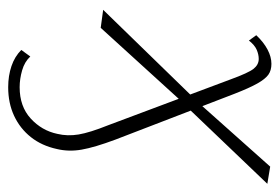

<svg xmlns="http://www.w3.org/2000/svg" viewBox="-127 -328 683 469"><g transform="rotate(90 214.5 -93.5)"><path d="M193 228Q165 228 141.5 220Q118 212 102 196L118 174Q131 188 152 194Q173 200 193 200Q240 200 269.5 173Q299 146 307 108Q313 83 308.5 56Q304 29 286 -16L174 -315Q158 -359 148 -371.5Q138 -384 124 -384Q113 -384 101.5 -379Q90 -374 79 -360L66 -378Q83 -396 101 -405.5Q119 -415 136 -415Q152 -415 162.5 -407.5Q173 -400 184 -380.5Q195 -361 209 -325L321 -34Q340 17 345.5 48.5Q351 80 344 109Q336 146 315 172.5Q294 199 263 213.5Q232 228 193 228ZM48 2 4 -4 218 -224 230 -198ZM235 -202 223 -228 387 -412 429 -405Z"/></g></svg>

Font: Ysabeau Infant ExtraLight
Style: Italic
Weight: 250
Italic angle: -12°
Designer: Christian Thalmann (Catharsis Fonts)
Version: Version 2.001;gftools[0.9.30]; featfreeze: ss01,ss02,lnum